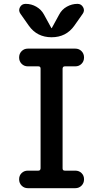

<svg xmlns="http://www.w3.org/2000/svg" viewBox="-20 -985 540 1005"><path d="M130.9 -850.6 86.9 -913.1Q75.2 -929.7 84.5 -947.3Q93.8 -964.8 114.3 -964.8Q144.5 -964.8 170.4 -949.7Q196.3 -934.6 210 -909.2L249 -837.9H250H251L290 -909.2Q303.7 -935.5 330.1 -950.2Q356.4 -964.8 385.7 -964.8Q405.3 -964.8 415 -947.3Q424.8 -929.7 413.1 -913.1L369.1 -850.6Q326.2 -790 250 -790Q173.8 -790 130.9 -850.6ZM180.7 -91.8Q191.4 -91.8 192.4 -103.5V-626Q192.4 -637.7 180.7 -637.7H126Q106.4 -637.7 93.3 -650.9Q80.1 -664.1 80.1 -684.1Q80.1 -704.1 93.3 -717.3Q106.4 -730.5 126 -730.5H374Q393.6 -730.5 406.7 -717.3Q419.9 -704.1 419.9 -684.1Q419.9 -664.1 406.7 -650.9Q393.6 -637.7 374 -637.7H319.3Q308.6 -637.7 307.6 -626V-103.5Q307.6 -91.8 319.3 -91.8H374Q393.6 -91.8 406.7 -79.1Q419.9 -66.4 419.9 -46.4Q419.9 -26.4 406.7 -13.2Q393.6 0 374 0H126Q106.4 0 93.3 -13.2Q80.1 -26.4 80.1 -46.4Q80.1 -66.4 93.3 -79.1Q106.4 -91.8 126 -91.8Z"/></svg>

Font: Rounded-X Mgen+ 1m medium
Style: Regular
Weight: 500
Designer: [Source Han Sans]
Ryoko NISHIZUKA  (kana & ideographs); Paul D. Hunt (Latin, Greek & Cyrillic); Wenlong ZHANG  (bopomofo
Version: Version 1.059.20150602